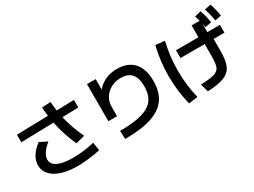

<svg xmlns="http://www.w3.org/2000/svg" viewBox="-53 -1404 2698 2040"><g transform="rotate(-30 1296.5 -384.0)"><path d="M108.4 -217.8Q108.4 -274.4 142.1 -328.9Q175.8 -383.3 239.3 -429.7L332 -382.8Q279.3 -341.3 252 -300.3Q224.6 -259.3 224.6 -221.7Q224.6 -163.6 288.3 -132.6Q352.1 -101.6 471.7 -101.6Q535.6 -101.6 604 -109.6Q672.4 -117.7 737.3 -133.8L752 -33.2Q680.7 -17.6 608.4 -9.3Q536.1 -1 472.7 -1Q361.3 -1 279.3 -27.1Q197.3 -53.2 152.8 -102.1Q108.4 -150.9 108.4 -217.8ZM78.1 -612.3 463.9 -622.1Q457 -671.9 453.1 -729.5L561.5 -735.4Q564.9 -679.2 573.2 -624.5L787.1 -629.9V-537.1L589.8 -532.2Q621.1 -393.6 690.4 -246.1L580.1 -216.8Q510.7 -367.7 479 -529.3L78.1 -519.5Z M1507.8 -382.8Q1507.8 -483.9 1464.8 -533.9Q1421.9 -584 1334 -584Q1269 -584 1214.8 -555.9Q1160.6 -527.8 1128.9 -478Q1097.2 -428.2 1097.7 -365.2V-251H991.2V-706.1H1097.7V-578.1Q1144 -632.3 1206.3 -659.9Q1268.6 -687.5 1344.7 -687.5Q1478.5 -687.5 1549.3 -609.1Q1620.1 -530.8 1620.1 -382.8Q1620.1 -249 1560.1 -164.3Q1500 -79.6 1375 -38.8Q1250 2 1051.8 2L1046.9 -99.6Q1214.4 -99.6 1314.9 -128.2Q1415.5 -156.7 1461.7 -218.5Q1507.8 -280.3 1507.8 -382.8Z M2287.1 -298.8V-449.2H1990.2V-544.9H2265.6V-690.4H2364.7Q2356.4 -719.7 2345.7 -753.9L2422.9 -773.4Q2447.8 -705.1 2462.9 -616.2L2384.8 -599.6Q2380.9 -621.1 2375 -648.9V-544.9H2529.3V-449.2H2396.5V-299.8Q2396.5 -183.6 2367.9 -121.6Q2339.4 -59.6 2269.3 -31.5Q2199.2 -3.4 2065.4 2.9L2038.1 -95.7Q2154.8 -101.1 2204.3 -116Q2253.9 -130.9 2270.5 -169.9Q2287.1 -209 2287.1 -298.8ZM1784.2 -345.7Q1785.2 -441.9 1795.7 -528.3Q1806.2 -614.7 1828.1 -703.1L1939.5 -690.4Q1898.4 -522 1898.4 -345.7Q1898.4 -166.5 1939.5 -1L1828.1 13.7Q1806.2 -74.7 1795.7 -161.9Q1785.2 -249 1784.2 -345.7ZM2472.7 -765.6 2549.8 -782.2Q2575.2 -708 2587.9 -625L2510.7 -610.4Q2499 -685.5 2472.7 -765.6Z"/></g></svg>

Font: Pretendard GOV SemiBold
Style: Regular
Weight: 600
Designer: Base glyphs from Inter by Rasmus Andersson; Hangeul glyphs from Noto Sans CJK(Source Han Sans) by Jang Soo-young and Kan
Foundry: Kil Hyung-jin
Version: Version 1.309